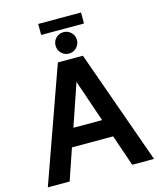

<svg xmlns="http://www.w3.org/2000/svg" viewBox="-141 -1089 979 1187"><g transform="rotate(-15 348.5 -495.5)"><path d="M355 -584 263.2 -314.9H446.8ZM288.1 -834Q288.1 -862.3 307.6 -882.1Q327.1 -901.9 356 -901.9Q384.8 -901.9 404.8 -882.1Q424.8 -862.3 424.8 -834Q424.8 -805.7 404.8 -785.4Q384.8 -765.1 356 -765.1Q327.6 -765.1 307.9 -785.2Q288.1 -805.2 288.1 -834ZM15.1 0 274.9 -730H435.1L694.8 0H555.2L486.8 -200.2H223.1L154.8 0ZM493.2 -991.2V-920.9H219.2V-991.2Z"/></g></svg>

Font: Miedinger*
Style: Bold
Weight: 700
Version: Version 001.000